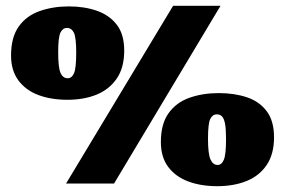

<svg xmlns="http://www.w3.org/2000/svg" viewBox="-20 -617 980 660"><path d="M207 14 575 -597H738L372 14ZM212 -274Q155 -274 111.5 -290.5Q68 -307 43 -341Q18 -375 18 -426Q18 -489 44.5 -526Q71 -563 116.5 -579Q162 -595 217 -595Q270 -595 313 -580Q356 -565 381.5 -532Q407 -499 407 -443Q407 -384 381 -346.5Q355 -309 311.5 -291.5Q268 -274 212 -274ZM213 -348Q227 -348 234.5 -365.5Q242 -383 242 -436Q242 -488 234 -504.5Q226 -521 210 -521Q196 -521 188 -505.5Q180 -490 180 -437Q180 -385 188 -366.5Q196 -348 213 -348ZM727 23Q670 23 626.5 6.5Q583 -10 558 -43.5Q533 -77 533 -129Q533 -191 559.5 -228Q586 -265 631.5 -281Q677 -297 732 -297Q786 -297 829 -282.5Q872 -268 897 -234.5Q922 -201 922 -145Q922 -87 896.5 -49.5Q871 -12 827 5.5Q783 23 727 23ZM728 -50Q742 -50 749.5 -68Q757 -86 757 -139Q757 -174 753.5 -192Q750 -210 743 -217Q736 -224 725 -224Q711 -224 703 -208.5Q695 -193 695 -140Q695 -88 703.5 -69Q712 -50 728 -50Z"/></svg>

Font: Literata ExtraBold
Style: Regular
Weight: 800
Designer: Latin by Veronika Burian and Jose Scaglione. Greek by Irene Vlachou. Cyrillic by Vera Evstafieva.
Foundry: TypeTogether
Version: Version 3.103;gftools[0.9.29]